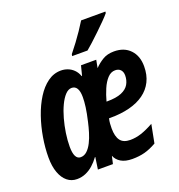

<svg xmlns="http://www.w3.org/2000/svg" viewBox="-138 -882 941 1008"><g transform="rotate(-20 332.0 -378.0)"><path d="M122.1 9.8Q91.3 9.8 68.1 -9Q44.9 -27.8 32 -63.2Q19 -98.6 19 -147.9Q19 -202.1 28.6 -259Q38.1 -315.9 56.4 -368.9Q74.7 -421.9 101.1 -463.9Q127.4 -505.9 161.4 -530.5Q195.3 -555.2 235.8 -555.2Q255.4 -555.2 273.4 -548.3Q291.5 -541.5 306.2 -527.1Q320.8 -512.7 329.1 -490.2H331.1L345.2 -544.9H430.2L421.9 -501Q442.4 -522.5 468.5 -538.3Q494.6 -554.2 532.2 -554.2Q588.9 -554.2 621.8 -519.5Q654.8 -484.9 654.8 -426.8Q654.8 -378.9 636.7 -342.5Q618.7 -306.2 584.7 -281.7Q550.8 -257.3 503.2 -245.1Q455.6 -232.9 397 -232.9H388.2Q384.8 -219.2 383.8 -205.3Q382.8 -191.4 382.8 -178.2Q382.8 -133.3 399.7 -110.6Q416.5 -87.9 455.1 -87.9Q485.8 -87.9 517.1 -98.1Q548.3 -108.4 586.9 -129.9L566.9 -26.9Q531.7 -6.8 500.5 1.5Q469.2 9.8 431.2 9.8Q392.1 9.8 368.2 -4.6Q344.2 -19 335 -43L325.2 0H241.2L251 -66.9H249Q231.9 -43.5 212.4 -26.4Q192.9 -9.3 170.4 0.2Q147.9 9.8 122.1 9.8ZM179.2 -91.8Q199.2 -91.8 215.1 -106.7Q231 -121.6 242.9 -145.5Q254.9 -169.4 263.4 -197.5Q272 -225.6 277.8 -252Q288.6 -298.3 292.7 -329.3Q296.9 -360.4 296.9 -384.8Q296.9 -417.5 286.9 -433.8Q276.9 -450.2 257.8 -450.2Q238.8 -450.2 221.7 -431.9Q204.6 -413.6 190.2 -383.1Q175.8 -352.5 165.3 -314.9Q154.8 -277.3 148.9 -237.8Q143.1 -198.2 143.1 -163.1Q143.1 -127.9 152.1 -109.9Q161.1 -91.8 179.2 -91.8ZM405.8 -319.8H409.2Q460.4 -319.8 490 -332.3Q519.5 -344.7 532.2 -366.7Q544.9 -388.7 544.9 -416Q544.9 -435.5 534.2 -447.3Q523.4 -459 503.9 -459Q480 -459 461.2 -438.7Q442.4 -418.5 428.7 -386.5Q415 -354.5 405.8 -319.8ZM317.9 -606 319.8 -616.2Q340.3 -641.6 359.1 -667Q377.9 -692.4 394.8 -717.3Q411.6 -742.2 426.3 -766.1H562L561 -757.8Q550.3 -744.6 529.3 -723.4Q508.3 -702.1 484.1 -679Q460 -655.8 438.2 -636Q416.5 -616.2 403.8 -606Z"/></g></svg>

Font: Open Sans Condensed
Style: Italic
Weight: 400
Width: 3
Italic angle: -12°
Designer: Monotype Design Team
Foundry: Monotype Imaging Inc.
Version: Version 3.000